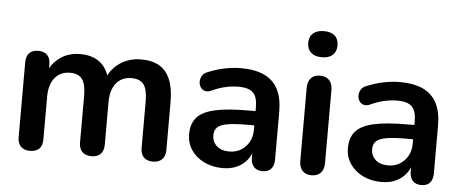

<svg xmlns="http://www.w3.org/2000/svg" viewBox="-49 -838 2325 966"><g transform="rotate(5 1113.0 -355.5)"><path d="M129 8Q99 8 83 -8.5Q67 -25 67 -56V-434Q67 -465 83 -481Q99 -497 128 -497Q157 -497 173 -481Q189 -465 189 -434V-361L178 -391Q198 -441 240 -470Q282 -499 340 -499Q399 -499 437 -471Q475 -443 490 -385H476Q496 -438 542 -468.5Q588 -499 648 -499Q704 -499 740.5 -477Q777 -455 795 -410.5Q813 -366 813 -298V-56Q813 -25 796.5 -8.5Q780 8 750 8Q720 8 704 -8.5Q688 -25 688 -56V-293Q688 -349 669.5 -375Q651 -401 607 -401Q558 -401 530 -366.5Q502 -332 502 -271V-56Q502 -25 486 -8.5Q470 8 440 8Q410 8 393.5 -8.5Q377 -25 377 -56V-293Q377 -349 358.5 -375Q340 -401 297 -401Q248 -401 220 -366.5Q192 -332 192 -271V-56Q192 8 129 8Z M1103 10Q1050 10 1008.5 -10.5Q967 -31 943.5 -66Q920 -101 920 -145Q920 -199 948 -230.5Q976 -262 1039 -276Q1102 -290 1208 -290H1258V-218H1209Q1147 -218 1110 -212Q1073 -206 1057.5 -191.5Q1042 -177 1042 -151Q1042 -118 1065 -97Q1088 -76 1129 -76Q1162 -76 1187.5 -91.5Q1213 -107 1228 -134Q1243 -161 1243 -196V-311Q1243 -361 1221 -383Q1199 -405 1147 -405Q1118 -405 1084.5 -398Q1051 -391 1014 -374Q995 -365 980.5 -369Q966 -373 958 -385.5Q950 -398 950 -413Q950 -428 958 -442.5Q966 -457 985 -464Q1031 -483 1073.5 -491Q1116 -499 1151 -499Q1223 -499 1269.5 -477Q1316 -455 1339 -410.5Q1362 -366 1362 -296V-56Q1362 -25 1347 -8.5Q1332 8 1304 8Q1276 8 1260.5 -8.5Q1245 -25 1245 -56V-104H1253Q1246 -69 1225.5 -43.5Q1205 -18 1174 -4Q1143 10 1103 10Z M1551 7Q1521 7 1505 -11Q1489 -29 1489 -61V-428Q1489 -461 1505 -478.5Q1521 -496 1551 -496Q1581 -496 1597.5 -478.5Q1614 -461 1614 -428V-61Q1614 -29 1598 -11Q1582 7 1551 7ZM1551 -589Q1516 -589 1496.5 -606.5Q1477 -624 1477 -655Q1477 -687 1496.5 -704Q1516 -721 1551 -721Q1587 -721 1606 -704Q1625 -687 1625 -655Q1625 -624 1606 -606.5Q1587 -589 1551 -589Z M1905 10Q1852 10 1810.5 -10.5Q1769 -31 1745.5 -66Q1722 -101 1722 -145Q1722 -199 1750 -230.5Q1778 -262 1841 -276Q1904 -290 2010 -290H2060V-218H2011Q1949 -218 1912 -212Q1875 -206 1859.5 -191.5Q1844 -177 1844 -151Q1844 -118 1867 -97Q1890 -76 1931 -76Q1964 -76 1989.5 -91.5Q2015 -107 2030 -134Q2045 -161 2045 -196V-311Q2045 -361 2023 -383Q2001 -405 1949 -405Q1920 -405 1886.5 -398Q1853 -391 1816 -374Q1797 -365 1782.5 -369Q1768 -373 1760 -385.5Q1752 -398 1752 -413Q1752 -428 1760 -442.5Q1768 -457 1787 -464Q1833 -483 1875.5 -491Q1918 -499 1953 -499Q2025 -499 2071.5 -477Q2118 -455 2141 -410.5Q2164 -366 2164 -296V-56Q2164 -25 2149 -8.5Q2134 8 2106 8Q2078 8 2062.5 -8.5Q2047 -25 2047 -56V-104H2055Q2048 -69 2027.5 -43.5Q2007 -18 1976 -4Q1945 10 1905 10Z"/></g></svg>

Font: Nunito ExtraLight
Style: Regular
Weight: 200
Designer: Vernon Adams
Foundry: Vernon Adams
Version: Version 3.602